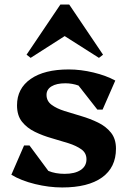

<svg xmlns="http://www.w3.org/2000/svg" viewBox="-20 -812 569 846"><path d="M254 14Q196 14 134.5 -1Q73 -16 30 -42L86 -171H110L193 -59Q224 -46 265 -46Q310 -46 335.5 -63Q361 -80 361 -110Q361 -138 338.5 -154Q316 -170 281.5 -181Q247 -192 208 -203Q169 -214 134 -231Q99 -248 77 -275.5Q55 -303 55 -348Q55 -422 115 -464Q175 -506 283 -506Q336 -506 392 -492.5Q448 -479 488 -457L432 -329H409L326 -435Q298 -445 268 -445Q229 -445 207 -431.5Q185 -418 185 -394Q185 -367 207 -350.5Q229 -334 264 -323Q299 -312 338 -300.5Q377 -289 412 -272Q447 -255 469 -227.5Q491 -200 491 -157Q491 -74 429.5 -30Q368 14 254 14ZM115 -557 97 -571 246 -792H285L434 -571L416 -557L265 -653Z"/></svg>

Font: Platypi SemiBold
Style: Regular
Weight: 600
Designer: David Sargent
Foundry: Bolt Cutter Type
Version: Version 1.200; ttfautohint (v1.8.4.7-5d5b)